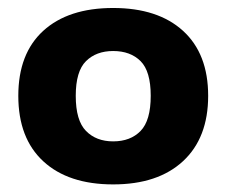

<svg xmlns="http://www.w3.org/2000/svg" viewBox="-20 -770 582 493"><path d="M270.5 -296.5Q155.5 -296.5 91.2 -355.8Q27 -415 27 -524Q27 -632.5 91.2 -691Q155.5 -749.5 270.5 -749.5Q385.5 -749.5 450 -690.8Q514.5 -632 514.5 -524Q514.5 -416 450 -356.2Q385.5 -296.5 270.5 -296.5ZM270.5 -407Q315 -407 341 -433.8Q367 -460.5 367 -524Q367 -587 341 -613Q315 -639 270.5 -639Q227 -639 200.8 -613Q174.5 -587 174.5 -524Q174.5 -460.5 200.8 -433.8Q227 -407 270.5 -407Z"/></svg>

Font: Encode Sans Semi Expanded
Style: Bold
Weight: 700
Width: 6
Designer: Multiple Designers
Foundry: Impallari Type
Version: Version 3.000; ttfautohint (v1.8.3) -l 8 -r 50 -G 200 -x 14 